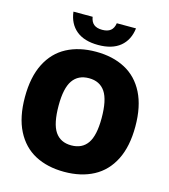

<svg xmlns="http://www.w3.org/2000/svg" viewBox="-136 -1057 1032 1174"><g transform="rotate(15 380.0 -470.5)"><path d="M30.5 -370Q30.5 -497 73.5 -582Q116.5 -667 195 -708.5Q273.5 -750 380 -750Q486.5 -750 565 -708.2Q643.5 -666.5 686.5 -581.5Q729.5 -496.5 729.5 -370Q729.5 -243.5 686.5 -158.5Q643.5 -73.5 565 -31.8Q486.5 10 380 10Q273.5 10 195.2 -31.5Q117 -73 73.8 -158Q30.5 -243 30.5 -370ZM517 -366Q517 -481 482.8 -531.8Q448.5 -582.5 380 -582.5Q312 -582.5 277.5 -533Q243 -483.5 243 -374Q243 -258.5 277.2 -208Q311.5 -157.5 380 -157.5Q448.5 -157.5 482.8 -207Q517 -256.5 517 -366ZM182 -951H303.5Q308.5 -919 327.2 -904Q346 -889 380 -889Q414 -889 432.8 -904Q451.5 -919 456.5 -951H578Q569 -876 518.8 -834.5Q468.5 -793 380 -793Q291.5 -793 241.2 -834.5Q191 -876 182 -951Z"/></g></svg>

Font: Encode Sans SemiCondensed Black
Style: Regular
Weight: 900
Width: 4
Designer: Multiple Designers
Foundry: Impallari Type
Version: Version 2.000